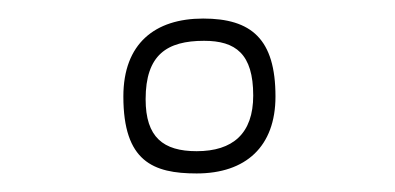

<svg xmlns="http://www.w3.org/2000/svg" viewBox="-20 -760 426 207"><path d="M113 -656C113 -586 145 -573 192 -573C245 -573 277 -602 277 -656C277 -718 251 -740 199 -740C147 -740 113 -713 113 -656ZM137 -653C137 -701 160 -716 200 -716C234 -716 253 -702 253 -657C253 -616 231 -597 192 -597C156 -597 137 -612 137 -653Z"/></svg>

Font: Yanone Kaffeesatz Extra Light
Style: Regular
Weight: 200
Designer: Yanone (Cyrillic: Daniel Pouzeot & Huerta Tipografica)
Foundry: Yanone
Version: Version 1.100;PS 001.100;hotconv 1.0.70;makeotf.lib2.5.58329